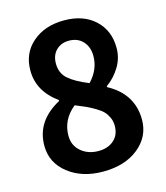

<svg xmlns="http://www.w3.org/2000/svg" viewBox="-114 -841 816 942"><g transform="rotate(-15 294.5 -369.5)"><path d="M293.9 13.7Q187.5 13.7 117.2 -41.5Q46.9 -96.7 46.9 -183.6Q46.9 -308.6 173.8 -377V-381.8Q76.2 -452.1 76.2 -557.6Q76.2 -645.5 138.7 -699.2Q201.2 -752.9 298.8 -752.9Q396.5 -752.9 455.1 -698.7Q513.7 -644.5 513.7 -555.7Q513.7 -503.9 486.8 -460Q460 -416 418.9 -386.7V-381.8Q543 -314.5 543 -183.6Q543 -97.7 474.1 -42Q405.3 13.7 293.9 13.7ZM340.8 -422.9Q393.6 -478.5 393.6 -546.9Q393.6 -592.8 367.2 -621.6Q340.8 -650.4 295.9 -650.4Q256.8 -650.4 231.4 -625.5Q206.1 -600.6 206.1 -557.6Q206.1 -508.8 239.7 -479.5Q273.4 -450.2 340.8 -422.9ZM297.9 -89.8Q345.7 -89.8 376 -116.2Q406.2 -142.6 406.2 -189.5Q406.2 -211.9 397.5 -231Q388.7 -250 376.5 -263.2Q364.3 -276.4 340.3 -290.5Q316.4 -304.7 296.4 -314Q276.4 -323.2 242.2 -336.9Q173.8 -282.2 173.8 -200.2Q173.8 -150.4 209.5 -120.1Q245.1 -89.8 297.9 -89.8Z"/></g></svg>

Font: Nasu
Style: Bold
Weight: 700
Designer: Ryoko NISHIZUKA (kana &amp; ideographs); Paul D. Hunt (Latin, Greek &amp; Cyrillic); Wenlong ZHANG (bopomofo); Sandoll C
Version: Version 2014.1215